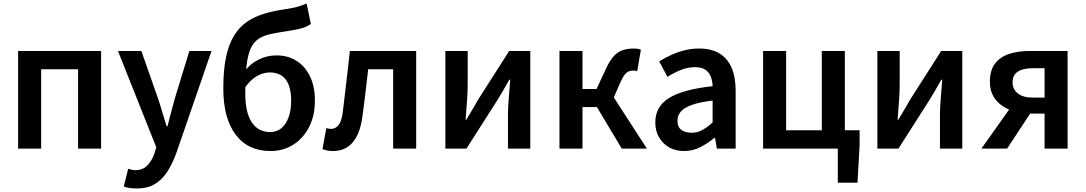

<svg xmlns="http://www.w3.org/2000/svg" viewBox="-20 -845 6174 1092"><path d="M83 0V-555H555V0H424V-451H214V0Z M757 227Q734 227 716.5 224Q699 221 684 216L709 115Q717 117 727.5 120Q738 123 749 123Q792 123 818 96Q844 69 858 28L869 -7L651 -555H784L879 -284Q892 -246 903.5 -206Q915 -166 928 -127H933Q942 -166 953 -205.5Q964 -245 974 -284L1057 -555H1183L983 25Q960 88 930.5 133Q901 178 859.5 202.5Q818 227 757 227Z M1519 14Q1390 14 1320 -79.5Q1250 -173 1250 -342Q1250 -448 1266 -522Q1282 -596 1312.5 -644.5Q1343 -693 1386 -722Q1429 -751 1482.5 -767Q1536 -783 1599 -792Q1631 -797 1652 -801.5Q1673 -806 1690 -812Q1707 -818 1724 -825L1748 -709Q1727 -693 1694.5 -684Q1662 -675 1626 -670Q1565 -661 1522 -652Q1479 -643 1450.5 -624Q1422 -605 1405.5 -568.5Q1389 -532 1382 -470Q1375 -408 1375 -313Q1375 -206 1411.5 -150Q1448 -94 1517 -94Q1554 -94 1580.5 -116Q1607 -138 1621.5 -178.5Q1636 -219 1636 -272Q1636 -326 1622 -362Q1608 -398 1580.5 -415.5Q1553 -433 1515 -433Q1481 -433 1445 -414.5Q1409 -396 1374 -348L1369 -436Q1402 -482 1450.5 -506Q1499 -530 1553 -530Q1615 -530 1664 -500.5Q1713 -471 1742 -413Q1771 -355 1771 -272Q1771 -186 1737.5 -121.5Q1704 -57 1647 -21.5Q1590 14 1519 14Z M1873 14Q1855 14 1841.5 11Q1828 8 1814 3L1836 -116Q1843 -115 1849 -113.5Q1855 -112 1863 -112Q1889 -112 1906.5 -135Q1924 -158 1930 -211Q1941 -297 1950.5 -383.5Q1960 -470 1970 -555H2347V0H2216V-451H2074Q2066 -382 2058 -313.5Q2050 -245 2040 -175Q2027 -83 1985.5 -34.5Q1944 14 1873 14Z M2513 0V-555H2640V-364Q2640 -322 2636 -269Q2632 -216 2628 -164H2632Q2647 -189 2667 -222.5Q2687 -256 2701 -281L2876 -555H2996V0H2869V-191Q2869 -233 2873.5 -286Q2878 -339 2882 -392H2877Q2863 -367 2843 -332.5Q2823 -298 2808 -274L2633 0Z M3162 0V-555H3293V-339H3373L3425 -451Q3448 -501 3471 -526Q3494 -551 3522.5 -560Q3551 -569 3586 -569Q3597 -569 3607 -567.5Q3617 -566 3625 -562L3604 -440Q3599 -442 3594.5 -443Q3590 -444 3584 -444Q3570 -444 3557.5 -439.5Q3545 -435 3533.5 -421Q3522 -407 3509 -378L3471 -291L3659 0H3516L3375 -236H3293V0Z M3871 14Q3822 14 3785.5 -7Q3749 -28 3728 -64.5Q3707 -101 3707 -149Q3707 -239 3785 -287.5Q3863 -336 4033 -355Q4032 -385 4022.5 -409.5Q4013 -434 3991.5 -448.5Q3970 -463 3933 -463Q3891 -463 3852 -447Q3813 -431 3776 -408L3729 -496Q3760 -515 3795.5 -531.5Q3831 -548 3871.5 -558.5Q3912 -569 3956 -569Q4026 -569 4072 -541Q4118 -513 4141 -459.5Q4164 -406 4164 -329V0H4057L4047 -61H4043Q4006 -30 3963 -8Q3920 14 3871 14ZM3913 -90Q3946 -90 3974.5 -105.5Q4003 -121 4033 -149V-273Q3958 -264 3914 -248Q3870 -232 3851.5 -209.5Q3833 -187 3833 -159Q3833 -122 3855.5 -106Q3878 -90 3913 -90Z M4745 194V0H4320V-555H4451V-104H4654V-555H4785V-104H4869V-19L4857 194Z M4970 0V-555H5097V-364Q5097 -322 5093 -269Q5089 -216 5085 -164H5089Q5104 -189 5124 -222.5Q5144 -256 5158 -281L5333 -555H5453V0H5326V-191Q5326 -233 5330.5 -286Q5335 -339 5339 -392H5334Q5320 -367 5300 -332.5Q5280 -298 5265 -274L5090 0Z M5921 0V-199H5840Q5799 -199 5758 -209Q5717 -219 5683.5 -241Q5650 -263 5630 -297Q5610 -331 5610 -380Q5610 -446 5639.5 -484Q5669 -522 5720 -538.5Q5771 -555 5834 -555H6052V0ZM5853 -290H5921V-457H5853Q5799 -457 5769 -437.5Q5739 -418 5739 -377Q5739 -337 5769 -313.5Q5799 -290 5853 -290ZM5562 0 5752 -268 5860 -231 5708 0Z"/></svg>

Font: Noto Sans SC SemiBold
Style: Regular
Weight: 600
Designer: Ryoko NISHIZUKA 西塚涼子 (kana, bopomofo & ideographs); Paul D. Hunt (Latin, Greek & Cyrillic); Sandoll Communications 산돌커뮤니
Foundry: Adobe
Version: Version 2.004-H2;hotconv 1.0.118;makeotfexe 2.5.65603